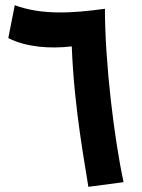

<svg xmlns="http://www.w3.org/2000/svg" viewBox="-20 -711 548 741"><path d="M321 10 457 -8C420 -178 385 -473 385 -676V-678L384 -677C261 -660 141 -652 37 -691L12 -564C81 -529 172 -522 257 -532C266 -288 311 -61 321 10Z"/></svg>

Font: Noto Sans Arabic UI Cn
Style: Bold
Weight: 700
Width: 3
Designer: Monotype Design Team, Nadine Chahine and Nizar Qandah
Foundry: Monotype Imaging Inc.
Version: Version 2.010